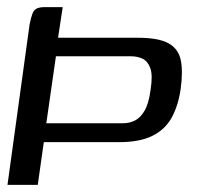

<svg xmlns="http://www.w3.org/2000/svg" viewBox="-20 -519 585 539"><path d="M63 -450Q67 -470 71 -480.5Q75 -491 83 -495Q91 -499 106 -499H156L143 -413H367Q425 -413 453 -397.5Q481 -382 487.5 -350Q494 -318 487 -268Q480 -221 461.5 -188Q443 -155 407.5 -137.5Q372 -120 315 -120H103L86 0H1ZM137 -361 110 -173H325Q343 -173 358.5 -180.5Q374 -188 386 -208.5Q398 -229 403 -269Q409 -308 402 -327.5Q395 -347 380.5 -354Q366 -361 348 -361Z"/></svg>

Font: Genos Medium
Style: Italic
Weight: 500
Italic angle: -8°
Designer: Robert E. Leuschke
Foundry: Robert E. Leuschke
Version: Version 1.010